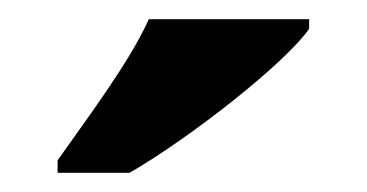

<svg xmlns="http://www.w3.org/2000/svg" viewBox="-20 -786 382 200"><path d="M40 -619V-606H115C179 -643 278 -721 302 -756V-766H135C115 -721 68 -659 40 -619Z"/></svg>

Font: Noto Serif Bengali SemiCondensed ExtraBold
Style: Regular
Weight: 800
Width: 4
Designer: Juan Bruce, Universal Thirst, Indian Type Foundry and the Monotype Design Team.
Foundry: Monotype Imaging Inc.
Version: Version 2.003